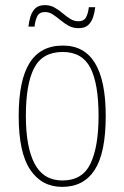

<svg xmlns="http://www.w3.org/2000/svg" viewBox="-20 -720 486 750"><path d="M223 10Q143 10 98 -57Q53 -124 53 -267Q53 -406 95.5 -474Q138 -542 226 -542Q393 -542 393 -267Q393 -123 350 -56.5Q307 10 223 10ZM224 -15Q302 -15 333.5 -81Q365 -147 365 -267Q365 -393 333 -455Q301 -517 225 -517Q146 -517 113.5 -454.5Q81 -392 81 -267Q81 -145 115.5 -80Q150 -15 224 -15ZM287 -610Q265 -610 248 -619.5Q231 -629 216 -641.5Q201 -654 186.5 -663.5Q172 -673 156 -673Q133 -673 125 -655.5Q117 -638 115 -616H91Q93 -634 98.5 -653.5Q104 -673 117 -686.5Q130 -700 156 -700Q176 -700 193 -690.5Q210 -681 224.5 -668.5Q239 -656 254 -646.5Q269 -637 286 -637Q309 -637 317 -654Q325 -671 327 -692H352Q350 -673 344 -654Q338 -635 325 -622.5Q312 -610 287 -610Z"/></svg>

Font: Noto Serif Condensed Thin
Style: Regular
Weight: 100
Width: 3
Designer: Monotype Design Team
Foundry: Monotype Imaging Inc.
Version: Version 2.013; ttfautohint (v1.8.4.7-5d5b)